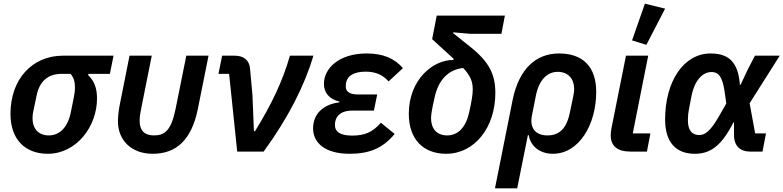

<svg xmlns="http://www.w3.org/2000/svg" viewBox="-20 -825 4264 1045"><path d="M578 -423 598 -522H323C155 -522 37 -394 37 -205C37 -66 117 12 240 12C396 12 508 -136 508 -289C508 -346 493 -384 460 -416L461 -423ZM364 -423C382 -402 388 -380 388 -347C388 -329 385 -311 381 -291L366 -217C350 -133 305 -88 246 -88C188 -88 157 -126 157 -182C157 -196 159 -208 161 -218L179 -304C195 -383 241 -423 315 -423Z M806 -522H685L631 -251C625 -217 622 -191 622 -164C622 -64 693 12 811 12C942 12 1022 -66 1056 -228L1115 -522H994L936 -234C912 -114 876 -88 818 -88C767 -88 740 -114 740 -167C740 -189 743 -208 750 -242Z M1415 0C1552 -188 1639 -364 1686 -522H1558C1518 -382 1457 -255 1368 -111H1362L1354 -308L1341 -450C1338 -496 1308 -522 1257 -522H1189L1169 -423H1227L1271 0Z M2053 -157C2007 -104 1963 -87 1896 -87C1829 -87 1803 -110 1803 -143C1803 -154 1804 -160 1805 -165C1813 -201 1844 -223 1896 -223H2015L2033 -311H1926C1881 -311 1862 -328 1862 -354C1862 -363 1863 -370 1864 -377C1872 -411 1904 -435 1970 -435C2025 -435 2064 -417 2095 -382L2173 -454C2127 -508 2063 -534 1976 -534C1823 -534 1743 -452 1743 -368C1743 -322 1771 -285 1828 -272L1827 -268C1734 -256 1684 -201 1684 -126C1684 -48 1749 12 1883 12C1992 12 2064 -19 2128 -96Z M2709 -641 2728 -740H2357L2332 -612L2449 -505L2448 -499C2334 -499 2205 -390 2205 -205C2205 -66 2285 12 2408 12C2564 12 2676 -132 2676 -319C2676 -419 2644 -488 2536 -573L2446 -645L2447 -649L2539 -641ZM2553 -337C2553 -311 2547 -273 2533 -211C2515 -132 2473 -88 2414 -88C2356 -88 2326 -126 2326 -182C2326 -201 2332 -237 2346 -297C2365 -385 2417 -446 2501 -455C2542 -411 2553 -380 2553 -337Z M2674 200H2795L2853 -89H2858C2867 -30 2918 12 2989 12C3131 12 3225 -146 3225 -325C3225 -462 3152 -534 3023 -534C2894 -534 2804 -447 2770 -281ZM2960 -88C2886 -88 2863 -138 2875 -196L2897 -306C2914 -390 2958 -434 3016 -434C3072 -434 3105 -396 3105 -341C3105 -325 3102 -311 3100 -301L3082 -214C3065 -130 3028 -88 2960 -88Z M3600 -778 3490 -805 3420 -605 3498 -581ZM3520 -99H3424L3508 -522H3387L3308 -127C3305 -112 3304 -97 3304 -88C3304 -31 3340 0 3411 0H3501Z M4149 -99H4090L4060 -263L4224 -522H4089L4050 -447L4011 -364H4007C3998 -484 3949 -534 3848 -534C3701 -534 3600 -383 3600 -174C3600 -51 3659 12 3761 12C3842 12 3904 -25 3972 -159H3975V-92C3974 -32 4008 0 4062 0H4130ZM3786 -90C3748 -90 3724 -113 3724 -171C3724 -193 3726 -212 3730 -232L3744 -304C3762 -392 3806 -433 3853 -433C3889 -433 3911 -410 3923 -332L3933 -262L3892 -190C3846 -110 3816 -90 3786 -90Z"/></svg>

Font: Braiins Sans SemiBold
Style: Italic
Weight: 600
Italic angle: -11.31°
Designer: Mike Abbink, Paul van der Laan, Pieter van Rosmalen, Jiri Chlebus, Lubos Buracinsky
Foundry: Bold Monday, Sudetype
Version: Version 1.000;hotconv 1.0.109;makeotfexe 2.5.65596